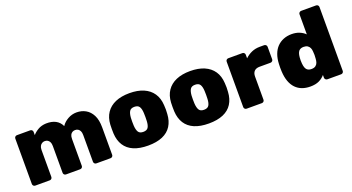

<svg xmlns="http://www.w3.org/2000/svg" viewBox="-49 -1280 3407 1860"><g transform="rotate(-20 1654.5 -350.0)"><path d="M78 0Q67 0 59.5 -7.5Q52 -15 52 -26V-494Q52 -505 59.5 -512.5Q67 -520 78 -520H215Q226 -520 233.5 -512.5Q241 -505 241 -494V-461Q260 -485 296 -506.5Q332 -528 381 -530Q498 -533 539 -446Q562 -482 604.5 -506Q647 -530 695 -530Q747 -530 788.5 -506.5Q830 -483 855 -434.5Q880 -386 880 -308V-26Q880 -15 872.5 -7.5Q865 0 854 0H708Q697 0 689.5 -7.5Q682 -15 682 -26V-302Q682 -328 674 -343.5Q666 -359 653.5 -366.5Q641 -374 624 -374Q608 -374 595 -366.5Q582 -359 574.5 -343.5Q567 -328 567 -302V-26Q567 -15 559.5 -7.5Q552 0 541 0H395Q384 0 376.5 -7.5Q369 -15 369 -26V-302Q369 -328 361 -343.5Q353 -359 340.5 -366.5Q328 -374 311 -374Q295 -374 282 -366Q269 -358 261 -343Q253 -328 253 -302V-26Q253 -15 245.5 -7.5Q238 0 227 0Z M1240 10Q1152 10 1091.5 -16Q1031 -42 999 -92.5Q967 -143 963 -214Q962 -235 962 -260Q962 -285 963 -306Q967 -378 1001 -428Q1035 -478 1095.5 -504Q1156 -530 1240 -530Q1324 -530 1384.5 -504Q1445 -478 1479 -428Q1513 -378 1517 -306Q1519 -285 1519 -260Q1519 -235 1517 -214Q1513 -143 1481 -92.5Q1449 -42 1388.5 -16Q1328 10 1240 10ZM1240 -131Q1277 -131 1291 -153Q1305 -175 1307 -219Q1308 -234 1308 -260Q1308 -286 1307 -301Q1305 -344 1291 -366.5Q1277 -389 1240 -389Q1204 -389 1190 -366.5Q1176 -344 1173 -301Q1172 -286 1172 -260Q1172 -234 1173 -219Q1176 -175 1190 -153Q1204 -131 1240 -131Z M1866 10Q1778 10 1717.5 -16Q1657 -42 1625 -92.5Q1593 -143 1589 -214Q1588 -235 1588 -260Q1588 -285 1589 -306Q1593 -378 1627 -428Q1661 -478 1721.5 -504Q1782 -530 1866 -530Q1950 -530 2010.5 -504Q2071 -478 2105 -428Q2139 -378 2143 -306Q2145 -285 2145 -260Q2145 -235 2143 -214Q2139 -143 2107 -92.5Q2075 -42 2014.5 -16Q1954 10 1866 10ZM1866 -131Q1903 -131 1917 -153Q1931 -175 1933 -219Q1934 -234 1934 -260Q1934 -286 1933 -301Q1931 -344 1917 -366.5Q1903 -389 1866 -389Q1830 -389 1816 -366.5Q1802 -344 1799 -301Q1798 -286 1798 -260Q1798 -234 1799 -219Q1802 -175 1816 -153Q1830 -131 1866 -131Z M2257 0Q2246 0 2238.5 -7.5Q2231 -15 2231 -26V-494Q2231 -505 2238.5 -512.5Q2246 -520 2257 -520H2402Q2413 -520 2420.5 -512.5Q2428 -505 2428 -494V-457Q2458 -486 2496.5 -503Q2535 -520 2581 -520H2626Q2637 -520 2645 -512.5Q2653 -505 2653 -494V-365Q2653 -354 2645 -346.5Q2637 -339 2626 -339H2514Q2478 -339 2459 -320Q2440 -301 2440 -265V-26Q2440 -15 2432.5 -7.5Q2425 0 2414 0Z M2912 10Q2866 10 2828 -4Q2790 -18 2762 -47Q2734 -76 2718 -120Q2702 -164 2699 -223Q2698 -245 2698 -261Q2698 -277 2699 -298Q2701 -354 2717 -397.5Q2733 -441 2761 -470Q2789 -499 2827.5 -514.5Q2866 -530 2912 -530Q2957 -530 2992 -515.5Q3027 -501 3051 -477V-684Q3051 -695 3059 -702.5Q3067 -710 3077 -710H3231Q3242 -710 3249.5 -702.5Q3257 -695 3257 -684V-26Q3257 -15 3249.5 -7.5Q3242 0 3231 0H3090Q3079 0 3071 -7.5Q3063 -15 3063 -26V-54Q3039 -25 3002.5 -7.5Q2966 10 2912 10ZM2980 -146Q3006 -146 3021.5 -157Q3037 -168 3043.5 -186Q3050 -204 3051 -226Q3053 -248 3053 -264.5Q3053 -281 3051 -301Q3050 -322 3042.5 -338Q3035 -354 3020 -364Q3005 -374 2980 -374Q2955 -374 2940 -363.5Q2925 -353 2918.5 -334.5Q2912 -316 2910 -292Q2907 -260 2910 -228Q2912 -204 2918.5 -185.5Q2925 -167 2940 -156.5Q2955 -146 2980 -146Z"/></g></svg>

Font: Rubik Light ExtraBold
Style: Regular
Weight: 800
Version: Version 2.104